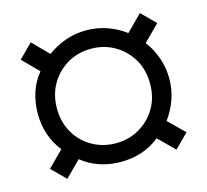

<svg xmlns="http://www.w3.org/2000/svg" viewBox="-82 -703 759 705"><g transform="rotate(-15 298.0 -350.5)"><path d="M91 -91 39 -143 98 -202Q73 -233 60.5 -270.5Q48 -308 48 -350Q48 -392 60.5 -430Q73 -468 98 -498L39 -558L91 -610L150 -550Q181 -573 218.5 -586.5Q256 -600 298 -600Q340 -600 378 -586.5Q416 -573 446 -550L506 -610L558 -558L498 -498Q521 -468 534.5 -430Q548 -392 548 -350Q548 -308 534.5 -270.5Q521 -233 498 -202L558 -143L506 -91L446 -150Q416 -125 378 -112.5Q340 -100 298 -100Q256 -100 218.5 -112.5Q181 -125 150 -150ZM475 -350Q475 -403 451.5 -443Q428 -483 388 -506.5Q348 -530 298 -530Q248 -530 208 -506.5Q168 -483 144.5 -442.5Q121 -402 121 -350Q121 -298 144.5 -257.5Q168 -217 208.5 -194Q249 -171 298 -171Q348 -171 388 -194.5Q428 -218 451.5 -258Q475 -298 475 -350Z"/></g></svg>

Font: Space Grotesk Frontify
Style: Regular
Weight: 400
Designer: Florian Karsten
Version: Version 2.000